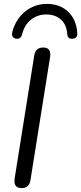

<svg xmlns="http://www.w3.org/2000/svg" viewBox="-20 -955 415 982"><path d="M91 7Q47 7 55 -43L155 -670Q161 -712 201 -712Q244 -712 236 -662L136 -35Q130 7 91 7ZM63 -757Q51 -758 45 -767.5Q39 -777 43 -792Q61 -858 109 -896.5Q157 -935 220 -935Q287 -935 329 -894.5Q371 -854 375 -787Q378 -760 353 -757Q326 -754 324 -780Q321 -828 292 -854.5Q263 -881 217 -881Q172 -881 138.5 -854.5Q105 -828 93 -779Q86 -754 63 -757Z"/></svg>

Font: Nunito
Style: Italic
Weight: 400
Italic angle: -9°
Designer: Vernon Adams
Foundry: Vernon Adams
Version: Version 3.601; ttfautohint (v1.8.2.53-6de2)